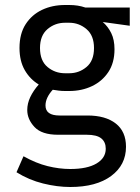

<svg xmlns="http://www.w3.org/2000/svg" viewBox="-20 -525 560 768"><path d="M484 62Q484 135 424.5 179Q365 223 261 223Q209 223 152.5 209Q96 195 46 164L74 100Q124 128 170.5 139.5Q217 151 261 151Q329 151 366 129Q403 107 403 70Q403 43 385 28.5Q367 14 327 14H212Q147 14 118 -17Q89 -48 89 -85Q89 -111 101 -136.5Q113 -162 135 -187Q100 -208 79 -244.5Q58 -281 58 -333Q58 -390 82.5 -428Q107 -466 148 -485.5Q189 -505 240 -505H257Q292 -505 321 -495H499V-422L391 -437Q412 -419 425 -392.5Q438 -366 438 -328Q438 -274 413.5 -237Q389 -200 348 -180.5Q307 -161 257 -161H240Q227 -161 215 -162.5Q203 -164 191 -166Q162 -134 162 -103Q162 -63 218 -63H330Q402 -63 443 -31Q484 1 484 62ZM257 -232Q296 -232 326 -257Q356 -282 356 -333Q356 -383 326 -408.5Q296 -434 257 -434H240Q200 -434 170 -408.5Q140 -383 140 -333Q140 -282 170 -257Q200 -232 240 -232Z"/></svg>

Font: Inria Sans
Style: Regular
Weight: 400
Designer: Black Foundry Team
Foundry: Black Foundry
Version: Version 1.2; ttfautohint (v1.8.3)